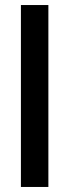

<svg xmlns="http://www.w3.org/2000/svg" viewBox="-20 -631 275 762"><path d="M172 -611V111H63V-611Z"/></svg>

Font: Mukta Malar SemiBold
Style: Regular
Weight: 600
Designer: Aadarsh Rajan, Girish Dalvi, Yashodeep Gholap
Foundry: Ek Type
Version: Version 2.538;PS 1.000;hotconv 16.6.51;makeotf.lib2.5.65220;